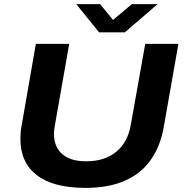

<svg xmlns="http://www.w3.org/2000/svg" viewBox="-20 -900 891 932"><path d="M395 12Q239 12 159 -49.5Q79 -111 79 -226Q79 -242 80.5 -260Q82 -278 86 -296L154 -687H316L247 -295Q245 -285 243.5 -273.5Q242 -262 242 -251Q242 -187 282 -152Q322 -117 399 -117Q488 -117 544.5 -163.5Q601 -210 615 -295L685 -687H846L775 -284Q758 -188 710.5 -122Q663 -56 584.5 -22Q506 12 395 12ZM745 -880 586 -743H461L350 -880H466L554 -772L493 -773L620 -880Z"/></svg>

Font: Archivo SemiExpanded
Style: Bold Italic
Weight: 700
Width: 6
Italic angle: -10°
Designer: Hector Gatti
Foundry: Omnibus-Type
Version: Version 2.001